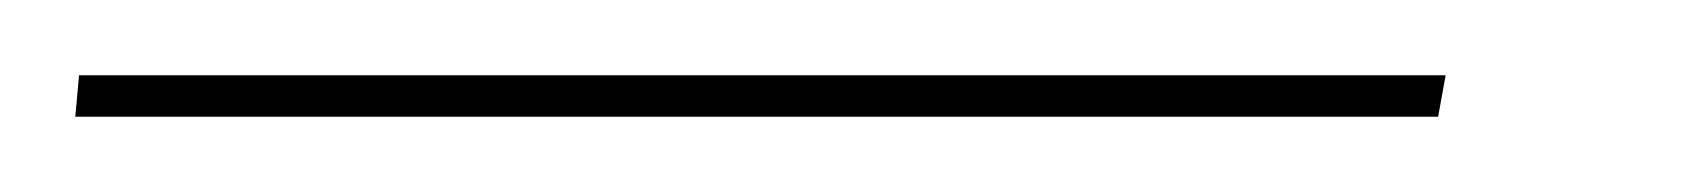

<svg xmlns="http://www.w3.org/2000/svg" viewBox="-66 100 449 51"><path d="M318 120 316 131H-46L-45 120Z"/></svg>

Font: Lato Hairline
Style: Italic
Weight: 250
Italic angle: -7°
Designer: Lukasz Dziedzic
Foundry: Lukasz Dziedzic
Version: Version 1.104; Western+Polish opensource